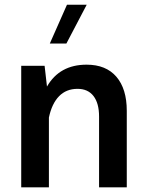

<svg xmlns="http://www.w3.org/2000/svg" viewBox="-20 -806 634 826"><path d="M268.1 -785.6H353L265.6 -618.7H194.3ZM190.4 0H71.3V-522.9H171.9L182.1 -433.6Q236.3 -527.8 352.5 -527.8Q436 -527.8 480.7 -475.8Q525.4 -423.8 525.4 -329.1V0H406.2V-304.7Q406.2 -361.8 382.3 -392.8Q358.4 -423.8 313.5 -423.8Q265.1 -423.8 234.1 -392.1Q203.1 -360.4 190.4 -300.3Z"/></svg>

Font: Estedad-FD SemiBold
Style: Regular
Weight: 600
Designer: Amin Abedi
Version: Version 7.3